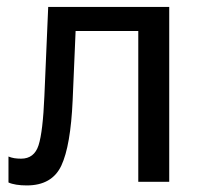

<svg xmlns="http://www.w3.org/2000/svg" viewBox="-20 -534 591 564"><path d="M202.1 -442.9 193.4 -239.3Q187.5 -106 160.2 -47.6Q132.8 10.7 58.6 10.7Q42 10.7 28.1 8.5Q14.2 6.3 4.9 2V-74.2Q13.2 -70.8 22.2 -69.3Q31.2 -67.9 42 -67.9Q80.6 -67.9 93.3 -107.4Q106 -147 110.4 -252L121.6 -513.7H477.1V0H386.2V-442.9Z"/></svg>

Font: RobotoFlex
Style: Regular
Weight: 400
Designer: Berlow after Robertson
Foundry: Google
Version: Version 2.136